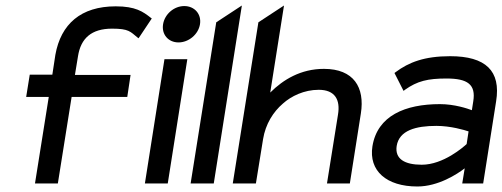

<svg xmlns="http://www.w3.org/2000/svg" viewBox="-20 -666 1824 697"><path d="M75 -314H157L107 0H190L240 -314H442L454 -394H252L263 -461C273 -527 312 -562 387 -562C448 -562 453 -551 479 -530L483 -527L531 -599L528 -601C499 -624 472 -643 400 -643C274 -643 201 -579 181 -467L170 -395H88Z M572 -578C566 -541 591 -512 628 -512C665 -512 700 -541 706 -578C712 -615 686 -644 649 -644C612 -644 578 -615 572 -578ZM506 0H589L660 -451H577Z M672 0H756L858 -646L765 -585Z M825 0H909L935 -161C944 -216 972 -260 1007 -290C1037 -317 1084 -340 1137 -340C1196 -340 1216 -304 1207 -250L1167 0H1250L1290 -254C1305 -349 1264 -416 1156 -416C1072 -416 1008 -377 961 -330L1011 -646L918 -585Z M1332 -135C1318 -46 1383 11 1495 11C1571 11 1640 -34 1667 -55L1658 0H1734L1781 -298C1799 -409 1743 -462 1614 -462C1521 -462 1464 -440 1416 -404L1412 -401L1445 -336L1450 -340C1495 -372 1533 -381 1601 -381C1678 -381 1708 -359 1698 -298L1693 -266C1677 -272 1630 -288 1577 -288C1451 -288 1350 -246 1332 -135ZM1420 -136C1429 -193 1490 -209 1564 -209C1616 -209 1666 -194 1681 -189L1674 -143C1663 -133 1590 -68 1511 -68C1449 -68 1413 -89 1420 -136Z"/></svg>

Font: Charger Sport
Style: SeBdExtObl
Weight: 600
Designer: Jasper
Foundry: Cannot Into Space Fonts
Version: Version 1.1